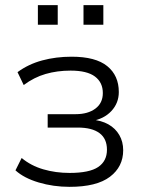

<svg xmlns="http://www.w3.org/2000/svg" viewBox="-20 -717 554 745"><path d="M250 8Q187 8 130 -9Q73 -26 40 -56L64 -104Q100 -74 148 -60Q196 -46 250 -46Q327 -46 361 -69Q395 -92 395 -136Q395 -179 366 -200.5Q337 -222 282 -222H165V-274H274Q321 -274 350 -295.5Q379 -317 379 -356Q379 -397 348.5 -420Q318 -443 254 -443Q202 -443 157 -430Q112 -417 72 -387L48 -437Q90 -468 143.5 -482.5Q197 -497 258 -497Q351 -497 396 -460.5Q441 -424 441 -360Q441 -317 412 -286Q383 -255 334 -247V-253Q373 -250 400.5 -234.5Q428 -219 443 -193Q458 -167 458 -134Q458 -70 406.5 -31Q355 8 250 8ZM304 -621V-697H381V-621ZM127 -621V-697H204V-621Z"/></svg>

Font: Nunito Sans 10pt Light
Style: Regular
Weight: 300
Designer: Vernon Adams
Foundry: Vernon Adams
Version: Version 3.101;gftools[0.9.27]